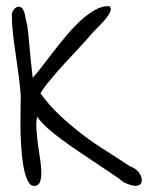

<svg xmlns="http://www.w3.org/2000/svg" viewBox="-20 -606 509 628"><path d="M384.8 -9.8Q369.1 -22.5 344.7 -38.6Q320.3 -54.7 293 -73.2Q265.6 -91.8 236.3 -111.3Q207 -130.9 180.7 -150.4Q154.3 -169.9 133.8 -188.5Q113.3 -207 101.6 -224.6Q97.7 -208 99.1 -184.1Q100.6 -160.2 104 -134.8Q107.4 -109.4 111.3 -85Q115.2 -60.5 115.2 -41Q115.2 -21.5 110.4 -9.8Q105.5 2 91.8 2Q78.1 2 69.3 -17.6Q60.5 -37.1 55.7 -67.4Q50.8 -97.7 48.8 -133.8Q46.9 -169.9 46.9 -202.1Q46.9 -234.4 47.4 -258.8Q47.9 -283.2 47.9 -291Q45.9 -322.3 41.5 -356.4Q37.1 -390.6 31.7 -425.8Q26.4 -460.9 22.5 -495.1Q18.6 -529.3 18.6 -558.6Q18.6 -560.5 20 -564.9Q21.5 -569.3 24.4 -573.7Q27.3 -578.1 31.7 -581.1Q36.1 -584 40 -584Q48.8 -584 53.2 -578.1Q57.6 -572.3 60.1 -564Q62.5 -555.7 63.5 -547.4Q64.5 -539.1 66.4 -535.2Q70.3 -519.5 72.3 -498Q74.2 -476.6 76.7 -451.7Q79.1 -426.8 81.5 -401.4Q84 -376 86.9 -351.6Q99.6 -365.2 116.7 -387.7Q133.8 -410.2 154.3 -436.5Q174.8 -462.9 197.8 -490.2Q220.7 -517.6 244.1 -539.1Q267.6 -560.5 291 -573.7Q314.5 -586.9 337.9 -585.9Q344.7 -579.1 341.3 -569.8Q337.9 -560.5 329.1 -548.8Q320.3 -537.1 307.6 -524.4Q294.9 -511.7 281.2 -497.1Q260.7 -472.7 236.8 -447.3Q212.9 -421.9 189.5 -396.5Q166 -371.1 145.5 -345.7Q125 -322.3 112.3 -300.8Q139.6 -262.7 174.3 -230Q209 -197.3 247.1 -168Q285.2 -138.7 326.2 -113.3Q367.2 -86.9 406.2 -61.5Q418 -57.6 426.8 -49.8Q435.5 -42 439.9 -32.7Q444.3 -23.4 443.8 -15.1Q443.4 -6.8 437 -2Q430.7 2.9 418 1.5Q405.3 0 384.8 -9.8Z"/></svg>

Font: Indie Flower
Style: Regular
Weight: 400
Designer: Kimberly Geswein
Foundry: Kimberly Geswein
Version: Version 1.001 2010